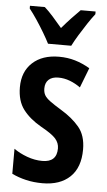

<svg xmlns="http://www.w3.org/2000/svg" viewBox="-55 -802 471 848"><g transform="rotate(5 180.5 -378.0)"><path d="M332 -154Q332 -74 288 -32Q244 10 166 10Q127 10 93 2Q59 -6 30 -20V-131Q55 -113 89 -100.5Q123 -88 157 -88Q221 -88 221 -149Q221 -173 204.5 -192Q188 -211 139 -238Q88 -267 59 -305Q30 -343 30 -404Q30 -473 73.5 -513Q117 -553 191 -553Q229 -553 262.5 -543Q296 -533 328 -514L294 -426Q272 -442 247 -451.5Q222 -461 196 -461Q168 -461 153 -447Q138 -433 138 -408Q138 -391 144.5 -379Q151 -367 169 -353.5Q187 -340 220 -320Q270 -290 301 -253Q332 -216 332 -154ZM137 -606Q127 -626 111 -653Q95 -680 77 -707Q59 -734 43 -754V-766H109Q127 -750 147 -727.5Q167 -705 188 -680Q212 -708 229.5 -726.5Q247 -745 268 -766H334V-754Q319 -735 301.5 -708.5Q284 -682 267.5 -655Q251 -628 240 -606Z"/></g></svg>

Font: Noto Sans Khmer UI ExtraCondensed SemiBold
Style: Regular
Weight: 600
Width: 2
Designer: Danh Hong and the Monotype Design Team
Foundry: Monotype Imaging Inc.
Version: Version 2.002; ttfautohint (v1.8.4.7-5d5b)